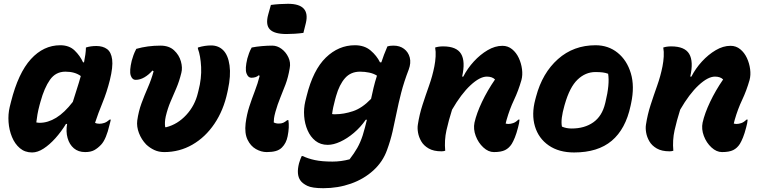

<svg xmlns="http://www.w3.org/2000/svg" viewBox="-20 -790 3990 1010"><path d="M297 -552Q344 -552 372.5 -524.5Q401 -497 417 -462H422Q426 -482 429 -503Q432 -524 432 -540Q456 -548 487 -548Q521 -548 543 -532Q565 -516 570 -477Q575 -438 558 -369Q542 -305 519 -249Q496 -193 480 -144Q489 -139 503 -139Q516 -139 529 -143.5Q542 -148 557 -161H563Q562 -154 559.5 -146Q557 -138 555 -129Q548 -98 537 -71Q526 -44 512 -29Q494 -10 475.5 0Q457 10 428 10Q392 10 368.5 -10Q345 -30 335.5 -64Q326 -98 333 -138H327Q302 -97 271.5 -63Q241 -29 209.5 -8.5Q178 12 149 12Q111 12 84.5 -10.5Q58 -33 43 -69.5Q28 -106 25 -147.5Q22 -189 31 -227L38 -255Q76 -406 142.5 -479Q209 -552 297 -552ZM171 -146Q176 -145 180.5 -144.5Q185 -144 189 -144Q232 -144 275.5 -170.5Q319 -197 363 -254Q373 -287 384 -320.5Q395 -354 405 -390Q374 -413 324 -413Q273 -413 243 -370.5Q213 -328 193 -255L188 -237Q181 -211 177 -188Q173 -165 171 -146Z M697 -533Q756 -550 824 -550Q869 -550 895.5 -525.5Q922 -501 931.5 -467.5Q941 -434 934 -407Q923 -362 907.5 -326Q892 -290 877 -255Q862 -220 852 -178Q845 -146 849 -121H855Q914 -136 959.5 -185Q1005 -234 1021 -301L1024 -313Q1041 -378 1038 -437.5Q1035 -497 1021 -534V-540Q1040 -546 1057.5 -548.5Q1075 -551 1090 -551Q1129 -551 1154 -526Q1180 -500 1187.5 -446Q1195 -392 1179 -318L1176 -304Q1156 -210 1108 -139Q1060 -68 992 -29Q924 10 844 10Q815 10 791.5 -1Q768 -12 749 -30Q724 -56 711 -90Q698 -124 702 -156Q709 -205 724.5 -247Q740 -289 758 -330Q776 -371 788 -415L782 -419Q763 -397 740 -383.5Q717 -370 694 -370Q675 -370 667.5 -393.5Q660 -417 673 -471Q677 -485 682 -499.5Q687 -514 697 -533Z M1304 -540Q1329 -545 1358 -547.5Q1387 -550 1412 -550Q1438 -550 1461 -533Q1484 -516 1497 -488.5Q1510 -461 1504 -431Q1496 -383 1482 -346Q1468 -309 1454 -275Q1440 -241 1429 -202Q1423 -180 1421.5 -168Q1420 -156 1420 -146Q1431 -140 1446 -140Q1460 -140 1469.5 -144Q1479 -148 1491 -158H1497Q1503 -122 1493 -73Q1486 -37 1463 -14Q1450 -1 1430.5 4.5Q1411 10 1383 10Q1354 10 1326 -6Q1298 -22 1282 -55.5Q1266 -89 1272 -141Q1278 -188 1291.5 -229.5Q1305 -271 1320.5 -311Q1336 -351 1346 -391L1341 -394Q1327 -381 1302 -381Q1285 -381 1276.5 -404.5Q1268 -428 1281 -482Q1285 -496 1290 -510Q1295 -524 1304 -540ZM1405 -764Q1427 -767 1451.5 -768.5Q1476 -770 1495 -770Q1613 -770 1589 -669L1576 -617Q1554 -614 1530.5 -612.5Q1507 -611 1487 -611Q1423 -611 1399.5 -635.5Q1376 -660 1391 -714Z M1847 -552Q1897 -552 1929.5 -524.5Q1962 -497 1979 -462H1986Q1992 -481 2000 -502Q2008 -523 2018 -546Q2024 -548 2032 -549Q2040 -550 2050 -550Q2083 -550 2105.5 -533Q2128 -516 2135.5 -487.5Q2143 -459 2130 -424Q2105 -359 2090.5 -302.5Q2076 -246 2066 -196Q2056 -146 2045 -98Q2034 -50 2016 -1Q1994 61 1944 106.5Q1894 152 1826 176Q1758 200 1681 200Q1622 200 1596.5 187.5Q1571 175 1560 159Q1538 128 1553 69Q1556 58 1559.5 49Q1563 40 1567 31H1573Q1599 44 1636 52Q1673 60 1729 60Q1774 60 1819 48Q1843 17 1859.5 -12Q1876 -41 1888 -78Q1895 -100 1900 -120Q1905 -140 1910 -160H1904Q1877 -121 1841.5 -91Q1806 -61 1770 -44.5Q1734 -28 1704 -28Q1666 -28 1639.5 -49Q1613 -70 1598 -104.5Q1583 -139 1580 -179Q1577 -219 1586 -257L1593 -285Q1627 -422 1694 -487Q1761 -552 1847 -552ZM1727 -190Q1732 -189 1736 -189Q1740 -189 1744 -189Q1788 -189 1836.5 -205Q1885 -221 1932 -270Q1938 -298 1945 -328Q1952 -358 1963 -392Q1946 -403 1922.5 -408Q1899 -413 1874 -413Q1825 -413 1795 -379Q1765 -345 1748 -285L1743 -267Q1737 -245 1733 -226Q1729 -207 1727 -190Z M2269 -540Q2287 -546 2311 -546Q2382 -546 2405.5 -506.5Q2429 -467 2411 -387H2417Q2439 -430 2472.5 -466.5Q2506 -503 2545 -526Q2584 -549 2623 -549Q2652 -549 2674 -531Q2696 -513 2709 -485Q2722 -457 2726 -426Q2730 -395 2723 -369Q2707 -313 2684 -264.5Q2661 -216 2645 -160Q2644 -156 2642.5 -150.5Q2641 -145 2640 -140Q2644 -139 2647.5 -138.5Q2651 -138 2655 -138Q2666 -138 2679.5 -142.5Q2693 -147 2707 -161H2713Q2712 -144 2705 -119Q2697 -88 2688.5 -67Q2680 -46 2672 -33Q2658 -11 2637 -0.5Q2616 10 2578 10Q2549 10 2522.5 -14.5Q2496 -39 2482.5 -75Q2469 -111 2476 -145Q2487 -194 2515.5 -254Q2544 -314 2584 -372Q2569 -387 2541 -387Q2504 -387 2455 -341.5Q2406 -296 2358 -213Q2340 -156 2328.5 -104.5Q2317 -53 2322 3Q2313 6 2302 6Q2261 6 2235 -9Q2209 -24 2196 -46.5Q2183 -69 2179 -92.5Q2175 -116 2178 -134Q2186 -187 2202.5 -238Q2219 -289 2237 -339.5Q2255 -390 2265 -441Q2270 -466 2271.5 -492.5Q2273 -519 2269 -540Z M3113 -552Q3180 -552 3229 -512.5Q3278 -473 3298.5 -404.5Q3319 -336 3300 -247L3297 -233Q3271 -111 3198 -49.5Q3125 12 3000 12Q2920 12 2866.5 -25Q2813 -62 2794 -125.5Q2775 -189 2796 -267L2800 -282Q2833 -406 2915 -479Q2997 -552 3113 -552ZM3112 -411Q3060 -411 3018.5 -371.5Q2977 -332 2951 -241L2949 -234Q2939 -199 2935.5 -171.5Q2932 -144 2936 -124Q2959 -114 2987 -114Q3055 -114 3101 -146.5Q3147 -179 3163 -245L3165 -253Q3188 -347 3179 -402Q3166 -407 3150.5 -409Q3135 -411 3112 -411Z M3469 -540Q3487 -546 3511 -546Q3582 -546 3605.5 -506.5Q3629 -467 3611 -387H3617Q3639 -430 3672.5 -466.5Q3706 -503 3745 -526Q3784 -549 3823 -549Q3852 -549 3874 -531Q3896 -513 3909 -485Q3922 -457 3926 -426Q3930 -395 3923 -369Q3907 -313 3884 -264.5Q3861 -216 3845 -160Q3844 -156 3842.5 -150.5Q3841 -145 3840 -140Q3844 -139 3847.5 -138.5Q3851 -138 3855 -138Q3866 -138 3879.5 -142.5Q3893 -147 3907 -161H3913Q3912 -144 3905 -119Q3897 -88 3888.5 -67Q3880 -46 3872 -33Q3858 -11 3837 -0.5Q3816 10 3778 10Q3749 10 3722.5 -14.5Q3696 -39 3682.5 -75Q3669 -111 3676 -145Q3687 -194 3715.5 -254Q3744 -314 3784 -372Q3769 -387 3741 -387Q3704 -387 3655 -341.5Q3606 -296 3558 -213Q3540 -156 3528.5 -104.5Q3517 -53 3522 3Q3513 6 3502 6Q3461 6 3435 -9Q3409 -24 3396 -46.5Q3383 -69 3379 -92.5Q3375 -116 3378 -134Q3386 -187 3402.5 -238Q3419 -289 3437 -339.5Q3455 -390 3465 -441Q3470 -466 3471.5 -492.5Q3473 -519 3469 -540Z"/></svg>

Font: Recursive Sn Csl St XBd
Style: Italic
Weight: 800
Italic angle: -15°
Version: Version 1.079;hotconv 1.0.112;makeotfexe 2.5.65598; ttfautoh